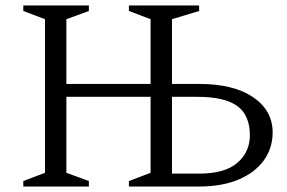

<svg xmlns="http://www.w3.org/2000/svg" viewBox="-20 -680 1048 700"><path d="M65 0V-20L144 -50V-610L65 -640V-660H304V-640L222 -610V-374H529V-610L450 -640V-660H706V-640L607 -610V-374H706Q832 -374 903 -325.5Q974 -277 974 -197Q974 -140 942 -95.5Q910 -51 850 -25.5Q790 0 706 0H450V-20L529 -50V-327H222V-50L304 -20V0ZM700 -327H607V-47H706Q800 -47 845.5 -86.5Q891 -126 891 -187Q891 -260 845 -293.5Q799 -327 700 -327Z"/></svg>

Font: Spectral Light
Style: Regular
Weight: 300
Designer: Jean-Baptiste Levee
Foundry: Production Type
Version: Version 2.001